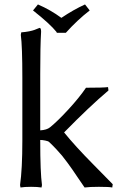

<svg xmlns="http://www.w3.org/2000/svg" viewBox="-20 -830 540 860"><path d="M80.1 -201.2V-481Q80.1 -623.5 73.2 -673.8L75.2 -685.1Q94.7 -686.5 110.4 -689.7Q126 -692.9 133.8 -695.8Q141.6 -698.7 157.2 -705.1Q164.1 -705.1 164.1 -688Q160.2 -625 160.2 -499V-246.1Q189.9 -248 204.1 -259.8Q237.3 -286.6 286.4 -339.8Q335.4 -393.1 365.2 -437Q444.8 -437 463.9 -439.9L465.8 -424.8Q379.9 -352.1 267.1 -236.8Q317.4 -174.8 395 -96.4Q472.7 -18.1 484.9 -4.9L482.9 9.8Q469.7 6.8 422.9 6.8Q381.8 6.8 358.9 9.8Q348.1 -5.4 329.6 -33Q311 -60.5 303.5 -71.5Q295.9 -82.5 281.7 -101.8Q267.6 -121.1 257.6 -133.1Q247.6 -145 232.7 -161.1Q217.8 -177.2 200.2 -193.8Q196.3 -197.8 183.1 -200.4Q169.9 -203.1 160.2 -203.1V-200.2Q160.2 -58.1 168 -1L166 9.8Q147.5 6.8 119.1 6.8Q89.8 6.8 71.8 9.8L69.8 -1Q80.1 -72.3 80.1 -201.2ZM233.9 -683.1V-686Q203.6 -723.6 127.9 -783.2L149.9 -810.1Q206.5 -785.6 254.9 -750Q309.1 -786.6 360.8 -810.1L381.8 -783.2Q326.2 -740.2 274.9 -683.1Z"/></svg>

Font: Linear Smooth Low Contrast
Style: Regular
Weight: 500
Designer: Philipp H. Poll, Flanker
Foundry: Philipp H. Poll, reworked by Flanker
Version: Version 1.010 | FøM Fix